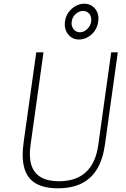

<svg xmlns="http://www.w3.org/2000/svg" viewBox="-20 -1005 678 1035"><path d="M292.5 10Q217 10 172 -16.8Q127 -43.5 111.2 -98.8Q95.5 -154 107.5 -239L175.5 -723H214.5L144.5 -222Q135.5 -159 149 -115.8Q162.5 -72.5 199.5 -50.2Q236.5 -28 297.5 -28Q390 -28 443 -77Q496 -126 509.5 -222L579.5 -723H615L545.5 -224Q534.5 -145.5 503 -93.5Q471.5 -41.5 419 -15.8Q366.5 10 292.5 10ZM405.5 -792Q369 -792 346.8 -820.5Q324.5 -849 330.5 -891Q334 -917 349.2 -938.2Q364.5 -959.5 386.8 -972.2Q409 -985 433.5 -985Q471 -985 493.2 -957.2Q515.5 -929.5 509.5 -889Q506 -861.5 491 -839.5Q476 -817.5 453.5 -804.8Q431 -792 405.5 -792ZM410.5 -831Q432.5 -831 450.2 -848.5Q468 -866 471.5 -889Q474.5 -914.5 461.8 -930.2Q449 -946 426.5 -946Q406.5 -946 388.5 -930.2Q370.5 -914.5 366.5 -889Q363 -866 376.2 -848.5Q389.5 -831 410.5 -831Z"/></svg>

Font: Public Sans Thin
Style: Italic
Weight: 100
Italic angle: -8°
Designer: The Public Sans project authors (U.S. Web Design System). Libre Franklin designed by Pablo Impallari and Rodrigo Fuenzal
Version: Version 2.000